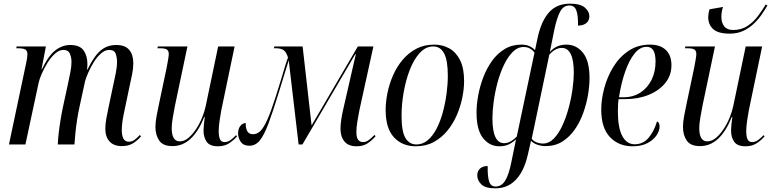

<svg xmlns="http://www.w3.org/2000/svg" viewBox="-20 -790 4222 1050"><path d="M646 9Q602 9 579 -16.5Q556 -42 556 -85Q556 -110 561 -139Q566 -168 573 -200L600 -328Q606 -354 613 -389Q620 -424 620 -452Q620 -474 613 -495.5Q606 -517 577 -517Q554 -517 532 -497.5Q510 -478 492.5 -449.5Q475 -421 462.5 -392.5Q450 -364 445 -345L413 -197Q407 -169 401.5 -134Q396 -99 392.5 -63.5Q389 -28 387 0H296Q297 -29 301.5 -66.5Q306 -104 312.5 -142.5Q319 -181 326 -213L351 -328Q358 -362 364.5 -393.5Q371 -425 371 -452Q371 -474 362.5 -495.5Q354 -517 326 -517Q303 -517 280.5 -496.5Q258 -476 239.5 -446Q221 -416 208 -386Q195 -356 191 -336L119 0H29L123 -445Q126 -459 128 -471.5Q130 -484 130 -492Q130 -513 118 -519.5Q106 -526 79 -526H69L71 -536H231L207 -411H209Q245 -486 283 -515Q321 -544 364 -544Q416 -544 437 -514.5Q458 -485 458 -440Q458 -433 457.5 -425Q457 -417 456 -409H458Q494 -483 530 -513.5Q566 -544 616 -544Q664 -544 686.5 -517.5Q709 -491 709 -445Q709 -415 702.5 -383.5Q696 -352 690 -325L656 -163Q651 -139 648.5 -116.5Q646 -94 646 -78Q646 -49 655 -32Q664 -15 685 -15Q702 -15 715.5 -25Q729 -35 745 -52L751 -44Q730 -20 706 -5.5Q682 9 646 9Z M1172 10Q1127 10 1110 -15Q1093 -40 1093 -76Q1093 -89 1095 -110Q1097 -131 1100 -150H1097Q1065 -71 1022 -31Q979 9 923 9Q871 9 850.5 -21.5Q830 -52 830 -96Q830 -122 836.5 -156.5Q843 -191 849 -219L892 -423Q896 -445 899.5 -465Q903 -485 903 -494Q903 -513 892 -519.5Q881 -526 855 -526H841L843 -536H1005L937 -213Q931 -184 925 -147.5Q919 -111 919 -90Q919 -17 963 -17Q988 -17 1010.5 -36Q1033 -55 1052.5 -84.5Q1072 -114 1085.5 -147.5Q1099 -181 1105 -210L1173 -536H1263L1190 -186Q1185 -160 1180.5 -128Q1176 -96 1176 -73Q1176 -44 1183 -28.5Q1190 -13 1208 -13Q1225 -13 1240 -23.5Q1255 -34 1271 -51L1276 -44Q1258 -23 1233 -6.5Q1208 10 1172 10Z M1930 10Q1886 10 1864 -16Q1842 -42 1842 -86Q1842 -108 1846.5 -138Q1851 -168 1859 -201L1926 -494H1923L1634 0H1613L1559 -460Q1544 -414 1532.5 -375Q1521 -336 1505 -285Q1472 -178 1448 -114Q1424 -50 1400.5 -21.5Q1377 7 1344 7Q1311 7 1296.5 -14.5Q1282 -36 1282 -60Q1282 -86 1294.5 -101.5Q1307 -117 1324 -117Q1323 -90 1332 -73Q1341 -56 1364 -56Q1386 -56 1404 -73.5Q1422 -91 1442 -135.5Q1462 -180 1488 -262Q1503 -308 1516 -351.5Q1529 -395 1539 -428Q1549 -461 1555 -475Q1546 -505 1531 -515.5Q1516 -526 1490 -526H1478L1480 -536H1635L1684 -104L1937 -536H2022L1945 -185Q1939 -155 1934 -123.5Q1929 -92 1929 -69Q1929 -37 1939 -25Q1949 -13 1965 -13Q1981 -13 1994 -22Q2007 -31 2028 -52L2034 -45Q2014 -22 1990 -6Q1966 10 1930 10Z M2254 10Q2180 10 2134.5 -39Q2089 -88 2089 -189Q2089 -233 2099 -282Q2109 -331 2129.5 -378Q2150 -425 2182 -463Q2214 -501 2257 -523.5Q2300 -546 2355 -546Q2400 -546 2437 -525.5Q2474 -505 2496 -461Q2518 -417 2518 -347Q2518 -304 2508 -255Q2498 -206 2477.5 -159Q2457 -112 2425.5 -74Q2394 -36 2351.5 -13Q2309 10 2254 10ZM2257 0Q2292 0 2319.5 -23.5Q2347 -47 2367.5 -86.5Q2388 -126 2401.5 -175.5Q2415 -225 2422 -277Q2429 -329 2429 -376Q2429 -459 2409 -497.5Q2389 -536 2349 -536Q2308 -536 2275.5 -500.5Q2243 -465 2221 -408Q2199 -351 2187.5 -285Q2176 -219 2176 -157Q2176 -70 2197.5 -35Q2219 0 2257 0Z M2689 240Q2634 240 2612 218Q2590 196 2590 169Q2590 146 2605 132Q2620 118 2647 118Q2646 176 2655 203Q2664 230 2690 230Q2723 230 2743 197.5Q2763 165 2777 94L2802 -28Q2785 -12 2763.5 -1Q2742 10 2711 10Q2657 10 2621.5 -35Q2586 -80 2586 -174Q2586 -217 2595 -267Q2604 -317 2622.5 -366Q2641 -415 2670 -456Q2699 -497 2739.5 -521.5Q2780 -546 2831 -546Q2857 -546 2874.5 -538Q2892 -530 2906 -516L2920 -583Q2940 -675 2982.5 -722.5Q3025 -770 3097 -770Q3154 -770 3178.5 -748.5Q3203 -727 3203 -702Q3203 -676 3185.5 -663Q3168 -650 3141 -650Q3142 -705 3132 -732.5Q3122 -760 3094 -760Q3061 -760 3043 -726Q3025 -692 3011 -625L2987 -506Q3005 -526 3027 -536Q3049 -546 3078 -546Q3132 -546 3168 -501.5Q3204 -457 3204 -362Q3204 -320 3195.5 -270.5Q3187 -221 3169.5 -172Q3152 -123 3123.5 -82Q3095 -41 3055.5 -16Q3016 9 2964 9Q2941 9 2919 1.5Q2897 -6 2884 -20L2867 54Q2847 144 2802 192Q2757 240 2689 240ZM2737 -7Q2756 -7 2774 -17.5Q2792 -28 2806 -43L2903 -502Q2893 -516 2878 -524.5Q2863 -533 2844 -533Q2811 -533 2784 -506Q2757 -479 2736 -435Q2715 -391 2701 -339Q2687 -287 2680 -235.5Q2673 -184 2673 -143Q2673 -7 2737 -7ZM2949 -5Q2982 -5 3008.5 -32Q3035 -59 3055.5 -103.5Q3076 -148 3090 -200Q3104 -252 3111 -303Q3118 -354 3118 -392Q3118 -528 3052 -528Q3017 -528 2984 -491L2888 -32Q2896 -19 2913.5 -12Q2931 -5 2949 -5Z M3439 10Q3364 10 3316 -40Q3268 -90 3268 -191Q3268 -246 3284.5 -308Q3301 -370 3334 -424Q3367 -478 3417.5 -512Q3468 -546 3535 -546Q3591 -546 3621.5 -516.5Q3652 -487 3652 -434Q3652 -378 3618.5 -336.5Q3585 -295 3528 -271.5Q3471 -248 3399 -248H3363Q3361 -239 3360 -217.5Q3359 -196 3359 -180Q3359 -92 3383 -46.5Q3407 -1 3451 -1Q3497 -1 3527 -36.5Q3557 -72 3573 -126Q3579 -124 3583 -117.5Q3587 -111 3587 -97Q3587 -75 3570.5 -50Q3554 -25 3521 -7.5Q3488 10 3439 10ZM3389 -258Q3443 -258 3482.5 -284Q3522 -310 3543.5 -354Q3565 -398 3565 -453Q3565 -495 3553 -514.5Q3541 -534 3516 -534Q3480 -534 3450.5 -497.5Q3421 -461 3399 -398.5Q3377 -336 3365 -258Z M3971 -606Q3907 -606 3880 -631Q3853 -656 3853 -696Q3853 -715 3860 -739L3934 -752Q3925 -725 3925 -699Q3925 -665 3941 -645.5Q3957 -626 3989 -626Q4035 -626 4068.5 -648.5Q4102 -671 4126 -703.5Q4150 -736 4167 -765L4177 -760Q4164 -738 4146 -711.5Q4128 -685 4103 -661Q4078 -637 4045.5 -621.5Q4013 -606 3971 -606ZM4057 10Q4012 10 3995 -15Q3978 -40 3978 -76Q3978 -89 3980 -110Q3982 -131 3985 -150H3982Q3950 -71 3907 -31Q3864 9 3808 9Q3756 9 3735.5 -21.5Q3715 -52 3715 -96Q3715 -122 3721.5 -156.5Q3728 -191 3734 -219L3777 -423Q3781 -445 3784.5 -465Q3788 -485 3788 -494Q3788 -513 3777 -519.5Q3766 -526 3740 -526H3726L3728 -536H3890L3822 -213Q3816 -184 3810 -147.5Q3804 -111 3804 -90Q3804 -17 3848 -17Q3873 -17 3895.5 -36Q3918 -55 3937.5 -84.5Q3957 -114 3970.5 -147.5Q3984 -181 3990 -210L4058 -536H4148L4075 -186Q4070 -160 4065.5 -128Q4061 -96 4061 -73Q4061 -44 4068 -28.5Q4075 -13 4093 -13Q4110 -13 4125 -23.5Q4140 -34 4156 -51L4161 -44Q4143 -23 4118 -6.5Q4093 10 4057 10Z"/></svg>

Font: Noto Serif Display Condensed
Style: Italic
Weight: 400
Width: 3
Italic angle: -12°
Designer: Monotype Design Team
Foundry: Monotype Imaging Inc.
Version: Version 2.009